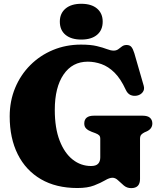

<svg xmlns="http://www.w3.org/2000/svg" viewBox="-20 -950 830 990"><path d="M702 -27Q702 20 656.5 20Q634.5 20 618.5 6.5Q602.5 -7 588.8 -20.2Q575 -33.5 560 -33.5Q544 -33.5 521.8 -20.2Q499.5 -7 465.5 6.2Q431.5 19.5 379 19.5Q269 19.5 191 -26Q113 -71.5 71.5 -154.5Q30 -237.5 30 -350Q30 -429 58 -496.5Q86 -564 136.2 -614.2Q186.5 -664.5 253.2 -692.2Q320 -720 397.5 -720Q448 -720 479.8 -712.2Q511.5 -704.5 531.2 -696.8Q551 -689 566 -689Q580 -689 589.8 -696.2Q599.5 -703.5 609.2 -710.8Q619 -718 632.5 -718Q649 -718 657.2 -708.2Q665.5 -698.5 672.5 -676L721 -508Q726.5 -489 716 -475Q705.5 -461 686.5 -457Q668.5 -453.5 653 -460.2Q637.5 -467 628 -488Q602 -544.5 570.2 -575.8Q538.5 -607 503.2 -619.5Q468 -632 432.5 -632Q353 -632 307.8 -565.8Q262.5 -499.5 262.5 -383.5Q262.5 -289.5 287.5 -225Q312.5 -160.5 354.8 -127.2Q397 -94 449.5 -94Q475 -94 486 -105.8Q497 -117.5 497 -138.5V-234Q497 -246.5 491.2 -252.2Q485.5 -258 471.5 -263.5L452.5 -270.5Q435 -277 424.8 -286.8Q414.5 -296.5 414.5 -313Q414.5 -353.5 464.5 -353.5H715Q741.5 -353.5 753.5 -342.5Q765.5 -331.5 765.5 -313.5Q765.5 -286 736.5 -272.5L726 -268Q715.5 -263 708.8 -256Q702 -249 702 -234ZM399 -746Q347.5 -746 318 -770.2Q288.5 -794.5 288.5 -838.5Q288.5 -881 318 -905.8Q347.5 -930.5 399 -930.5Q451.5 -930.5 480.5 -905.8Q509.5 -881 509.5 -838.5Q509.5 -795 480.5 -770.5Q451.5 -746 399 -746Z"/></svg>

Font: Fraunces 9pt Soft Black
Style: Regular
Weight: 900
Version: Version 1.000;[b76b70a41]